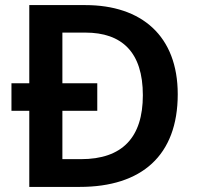

<svg xmlns="http://www.w3.org/2000/svg" viewBox="-20 -734 777 754"><path d="M315 -714H95V-407H25V-299H95V0H293C536 0 678 -123 678 -364C678 -593 536 -714 315 -714ZM315 -606C459 -606 541 -529 541 -360C541 -194 460 -109 298 -109H225V-299H362V-407H225V-606Z"/></svg>

Font: Noto Sans Balinese SemiBold
Style: Regular
Weight: 600
Designer: Aditya Bayu, David Williams
Foundry: David Williams
Version: Version 2.005